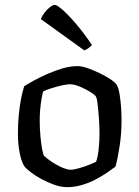

<svg xmlns="http://www.w3.org/2000/svg" viewBox="-20 -773 576 793"><path d="M258 0Q232 0 204 -10Q176 -20 151 -33.5Q126 -47 108 -61Q90 -75 83 -83Q70 -99 62 -137.5Q54 -176 54 -220Q54 -261 57.5 -297.5Q61 -334 67 -365Q73 -396 80 -417Q94 -426 119.5 -440Q145 -454 175.5 -467.5Q206 -481 238.5 -490.5Q271 -500 300 -500Q318 -500 342 -491.5Q366 -483 391 -471Q416 -459 435 -446.5Q454 -434 461 -424Q469 -413 473.5 -386.5Q478 -360 480 -330.5Q482 -301 482 -277Q482 -221 474 -169Q466 -117 457 -85Q444 -75 423 -60.5Q402 -46 375.5 -32Q349 -18 318.5 -9Q288 0 258 0ZM271 -72Q285 -72 307.5 -78.5Q330 -85 350 -93Q370 -101 377 -105Q384 -124 387.5 -157Q391 -190 391 -220Q391 -252 388.5 -286Q386 -320 383 -345Q380 -370 375 -376Q371 -382 352.5 -393.5Q334 -405 310.5 -415Q287 -425 269 -425Q257 -425 234.5 -420Q212 -415 190.5 -408Q169 -401 158 -395Q155 -385 151.5 -364.5Q148 -344 146 -321Q144 -298 144 -277Q144 -242 147 -210Q150 -178 154 -156.5Q158 -135 162 -129Q166 -125 178.5 -115.5Q191 -106 207.5 -96Q224 -86 241.5 -79Q259 -72 271 -72ZM328 -565 149 -694Q154 -708 164.5 -721.5Q175 -735 187 -744Q199 -753 206 -753Q215 -753 238.5 -732.5Q262 -712 294 -674.5Q326 -637 360 -587Q356 -583 347 -575.5Q338 -568 328 -565Z"/></svg>

Font: Texturina 12pt
Style: Regular
Weight: 400
Designer: Guillermo Torres Carreño
Foundry: Omnibus-Type
Version: Version 1.002